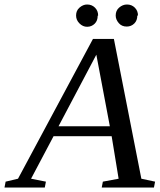

<svg xmlns="http://www.w3.org/2000/svg" viewBox="-75 -833 709 853"><path d="M129 -26 124 0H-55L-50 -26L5 -39L338 -660H431L553 -39L614 -26L609 0H377L382 -26L452 -39L421 -228H163L63 -39ZM353 -590 185 -272H413ZM538 -764H535Q535 -742 522 -729Q508 -715 488 -715Q466 -715 453 -730Q439 -746 439 -764Q439 -786 454 -799Q470 -813 489 -813Q510 -813 524 -799Q538 -785 538 -764ZM361 -764 359 -763Q359 -741 346 -728Q332 -714 312 -714Q293 -714 278 -729Q263 -744 263 -764Q263 -786 278 -799Q294 -813 312 -813Q333 -813 347 -799Q361 -785 361 -764Z"/></svg>

Font: Libra Serif Modern
Style: Italic
Weight: 400
Italic angle: -12°
Designer: Stefan Peev, Context Ltd
Foundry: Stefan Peev, Context Ltd
Version: Version 1.000